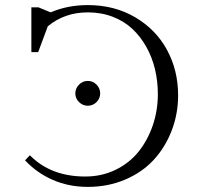

<svg xmlns="http://www.w3.org/2000/svg" viewBox="-20 -731 779 759"><path d="M79.1 -97.2 98.1 -117.2Q180.7 -33.2 316.9 -33.2Q382.3 -33.2 437 -59.8Q491.7 -86.4 527.8 -131.6Q564 -176.8 584 -235.6Q604 -294.4 604 -358.9Q604 -409.7 592.8 -457Q581.5 -504.4 558.6 -545.4Q535.6 -586.4 503.4 -616.7Q471.2 -647 425.8 -664.6Q380.4 -682.1 327.1 -682.1Q235.4 -682.1 168.9 -627L130.9 -524.9H104V-702.1H131.8L180.2 -682.1Q247.1 -710.9 327.1 -710.9Q432.6 -710.9 514.6 -662.6Q596.7 -614.3 640.4 -533.4Q684.1 -452.6 684.1 -354Q684.1 -280.8 658.7 -214.8Q633.3 -148.9 588.1 -99.6Q543 -50.3 475.1 -21.2Q407.2 7.8 327.1 7.8Q252 7.8 188.7 -19.8Q125.5 -47.4 79.1 -97.2ZM292.5 -327.4Q277.8 -341.8 277.8 -361.8Q277.8 -381.8 292.5 -396.5Q307.1 -411.1 327.1 -411.1Q347.2 -411.1 361.6 -396.5Q376 -381.8 376 -361.8Q376 -341.8 361.6 -327.4Q347.2 -313 327.1 -313Q307.1 -313 292.5 -327.4Z"/></svg>

Font: Dihjauti S
Style: Regular
Weight: 400
Designer: T. Christopher White
Version: Version 3.0.0